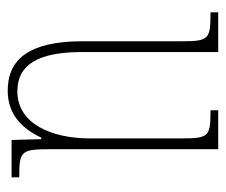

<svg xmlns="http://www.w3.org/2000/svg" viewBox="-64 -512 586 498"><g transform="rotate(90 229.0 -263.0)"><path d="M215 10C276 10 313 -26 337 -77H341L343 0H440V-20H438C372 -20 367 -24 367 -101V-536H266V-516H269C339 -516 339 -510 339 -426V-203C339 -104 301 -15 217 -15C147 -15 115 -70 115 -183V-536H12V-516H16C81 -516 87 -511 87 -443V-184C87 -44 135 10 215 10Z"/></g></svg>

Font: Noto Serif Hebrew ExtraCondensed Thin
Style: Regular
Weight: 100
Width: 2
Designer: Monotype Design Team
Foundry: Monotype Imaging Inc.
Version: Version 2.004